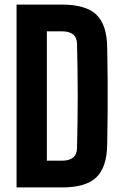

<svg xmlns="http://www.w3.org/2000/svg" viewBox="-20 -820 534 840"><path d="M52.5 0V-800H250Q354.5 -800 401 -756.5Q447.5 -713 449 -613Q450.5 -537 451 -468.8Q451.5 -400.5 451 -332.2Q450.5 -264 449 -188Q447.5 -87.5 401.2 -43.8Q355 0 251.5 0ZM185 -117H251.5Q284 -117 300.2 -131Q316.5 -145 317 -172.5Q318.5 -232 319.2 -288.5Q320 -345 320 -400.5Q320 -456 319.2 -512.5Q318.5 -569 317 -628Q316.5 -655.5 300 -669.2Q283.5 -683 250 -683H185Z"/></svg>

Font: Big Shoulders Text Thin ExtraBold
Style: Regular
Weight: 800
Version: Version 2.002